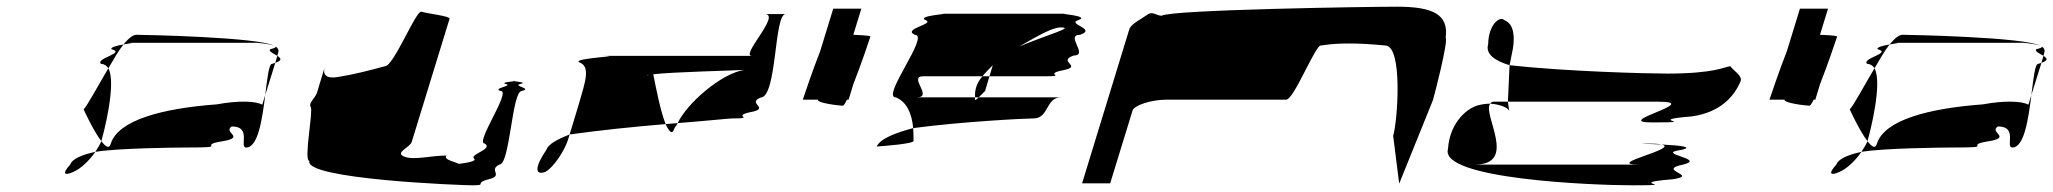

<svg xmlns="http://www.w3.org/2000/svg" viewBox="-20 -736 6138 574"><path d="M230 -409C230 -409 259 -345 283 -314L284 -318C289 -335 329 -486 304 -532C272 -478 241 -420 230 -409ZM190 -244C164 -216 173 -210 199 -222C221 -231 247 -256 265 -282C228 -274 196 -262 190 -244ZM282 -545C291 -545 299 -540 304 -532C320 -559 334 -584 349 -603C331 -600 310 -595 313 -589C358 -577 264 -562 282 -545ZM349 -603C369 -607 386 -608 363 -608H750C747 -608 788 -605 800 -599C755 -625 408 -632 388 -632C377 -632 364 -621 349 -603ZM265 -282C329 -293 504 -295 540 -295C669 -295 569 -301 641 -313C719 -325 644 -340 673 -358C734 -358 694 -295 716 -295C752 -295 764 -381 773 -452L764 -423C745 -434 693 -436 628 -424C465 -412 333 -377 311 -306C306 -290 296 -297 283 -314C279 -304 272 -293 265 -282ZM788 -589C781 -583 798 -576 809 -569L812 -580C814 -587 811 -592 804 -597C806 -595 802 -592 788 -589ZM800 -599C801 -598 803 -598 804 -597C803 -598 802 -598 800 -599ZM793 -545C784 -545 779 -502 773 -452L803 -548ZM803 -548C825 -556 820 -562 809 -569Z M909 -416C917 -404 887 -255 905 -255C888 -200 1361 -182 1392 -182C1440 -182 1394 -188 1441 -200C1488 -212 1438 -227 1473 -244C1505 -244 1510 -464 1540 -464C1574 -472 1510 -479 1536 -485C1555 -489 1529 -492 1517 -493C1506 -492 1476 -489 1492 -485C1516 -479 1449 -472 1477 -464C1509 -464 1399 -307 1429 -307C1456 -290 1383 -275 1397 -262C1407 -254 1375 -249 1351 -246C1350 -250 1302 -258 1315 -271C1267 -271 1217 -256 1188 -268C1159 -280 1206 -295 1211 -312L1324 -680C1326 -688 1259 -695 1240 -701C1224 -707 1157 -538 1131 -538C1079 -524 1035 -513 997 -507C969 -501 941 -503 951 -536L928 -460C923 -443 901 -428 909 -416ZM1517 -493C1522 -494 1524 -494 1517 -494C1510 -494 1512 -494 1517 -493Z M1614 -289C1581 -241 1576 -210 1610 -222C1635 -235 1668 -286 1678 -318L1683 -334C1647 -320 1619 -305 1614 -289ZM1711 -550C1747 -538 1729 -490 1712 -430L1683 -334C1769 -346 1872 -357 1970 -365C1955 -402 1941 -473 1933 -514C1992 -521 2176 -525 2205 -527C2135 -516 2033 -426 2006 -368C2119 -377 2159 -382 2171 -382C2240 -382 2168 -388 2220 -400C2288 -412 2211 -426 2253 -444C2304 -444 2293 -694 2329 -694H2266C2317 -694 2192 -569 2228 -569H1773C1869 -569 1691 -563 1711 -550ZM1917 -509C1915 -510 1916 -511 1918 -512ZM1970 -365C1981 -341 1990 -332 1996 -352C1998 -357 2004 -362 2006 -368C1997 -367 1979 -366 1970 -365Z M2425 -438C2422 -428 2489 -420 2500 -420C2502 -420 2507 -427 2512 -438H2517L2531 -484C2554 -542 2580 -620 2582 -626C2583 -628 2580 -630 2531 -632L2555 -710H2471L2432 -583C2409 -525 2382 -444 2380 -438Z M2601 -298C2615 -299 2718 -306 2711 -316C2711 -329 2711 -341 2710 -353C2657 -339 2611 -321 2601 -298ZM2658 -445C2690 -432 2706 -398 2710 -353C2851 -372 3044 -382 3070 -382C3116 -382 3106 -445 3152 -445H2906C2898 -437 2893 -433 2895 -445H2721C2771 -445 2694 -508 2740 -508H2917C2926 -519 2937 -530 2948 -541L2938 -508H3108C3171 -508 3097 -514 3158 -526C3220 -538 3138 -552 3190 -570C3236 -570 3163 -632 3209 -632C3261 -650 3167 -664 3204 -676C3242 -689 3137 -695 3165 -695H2797C2825 -695 2718 -689 2747 -676C2777 -664 2676 -650 2715 -632C2761 -632 2613 -445 2658 -445ZM2898 -474C2894 -460 2895 -451 2895 -445H2906L2925 -464L2938 -508H2917C2907 -496 2901 -485 2898 -474ZM3027 -597C3085 -630 3126 -654 3151 -654C3193 -654 3119 -635 3027 -597Z M3215 -188H3299L3366 -406C3371 -421 3421 -438 3467 -438H3825C3849 -438 3914 -607 3930 -600C3978 -608 4039 -608 4121 -600C4175 -600 4158 -372 4145 -330L4163 -187L4264 -437C4269 -454 4310 -612 4302 -624C4311 -692 4265 -716 4157 -716C4069 -716 3480 -707 3453 -689C3436 -689 3426 -704 3410 -692C3394 -680 3361 -665 3356 -648Z M4309 -291C4281 -201 4738 -182 4862 -182C5016 -182 4829 -188 4980 -200C5064 -212 4928 -227 5012 -244C5085 -262 4922 -276 5007 -288C5043 -296 5008 -301 4947 -304C5005 -292 4771 -244 4881 -244H4389C4519 -244 4411 -394 4435 -426C4425 -426 4413 -425 4398 -421C4357 -409 4313 -360 4309 -291ZM4429 -604C4420 -574 4450 -554 4493 -541L4503 -591C4508 -623 4508 -664 4477 -676C4465 -689 4430 -664 4429 -604ZM4435 -426C4458 -425 4488 -416 4492 -404L4488 -432H4446C4441 -432 4438 -430 4435 -426ZM4493 -541 4488 -432H4938C5074 -432 4795 -370 4919 -370C5073 -370 4887 -376 5038 -388C5122 -400 5164 -446 5184 -494C5189 -510 5162 -525 5153 -538C5137 -537 5108 -516 4964 -516C4907 -516 4665 -522 4493 -541ZM4947 -304C4940 -306 4924 -307 4900 -307C4872 -307 4902 -306 4947 -304Z M5315 -438C5312 -428 5379 -420 5390 -420C5392 -420 5397 -427 5402 -438H5407L5421 -484C5444 -542 5470 -620 5472 -626C5473 -628 5470 -630 5421 -632L5445 -710H5361L5322 -583C5299 -525 5272 -444 5270 -438Z M5510 -409C5510 -409 5539 -345 5563 -314L5564 -318C5569 -335 5609 -486 5584 -532C5552 -478 5521 -420 5510 -409ZM5470 -244C5444 -216 5453 -210 5479 -222C5501 -231 5527 -256 5545 -282C5508 -274 5476 -262 5470 -244ZM5562 -545C5571 -545 5579 -540 5584 -532C5600 -559 5614 -584 5629 -603C5611 -600 5590 -595 5593 -589C5638 -577 5544 -562 5562 -545ZM5629 -603C5649 -607 5666 -608 5643 -608H6030C6027 -608 6068 -605 6080 -599C6035 -625 5688 -632 5668 -632C5657 -632 5644 -621 5629 -603ZM5545 -282C5609 -293 5784 -295 5820 -295C5949 -295 5849 -301 5921 -313C5999 -325 5924 -340 5953 -358C6014 -358 5974 -295 5996 -295C6032 -295 6044 -381 6053 -452L6044 -423C6025 -434 5973 -436 5908 -424C5745 -412 5613 -377 5591 -306C5586 -290 5576 -297 5563 -314C5559 -304 5552 -293 5545 -282ZM6068 -589C6061 -583 6078 -576 6089 -569L6092 -580C6094 -587 6091 -592 6084 -597C6086 -595 6082 -592 6068 -589ZM6080 -599C6081 -598 6083 -598 6084 -597C6083 -598 6082 -598 6080 -599ZM6073 -545C6064 -545 6059 -502 6053 -452L6083 -548ZM6083 -548C6105 -556 6100 -562 6089 -569Z"/></svg>

Font: bitstorm
Style: maxextobl
Weight: 400
Version: Version 0.2